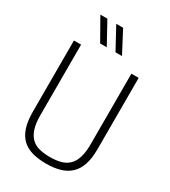

<svg xmlns="http://www.w3.org/2000/svg" viewBox="-240 -1130 1114 1256"><g transform="rotate(30 316.5 -502.0)"><path d="M316 9Q256 9 210.5 -4Q165 -17 134.5 -46Q104 -75 88 -123Q72 -171 72 -242V-780H126V-247Q126 -185 139 -145.5Q152 -106 176 -82.5Q200 -59 235.5 -50Q271 -41 316 -41Q362 -41 397.5 -50.5Q433 -60 457 -83.5Q481 -107 493.5 -147Q506 -187 506 -247V-780H561V-242Q561 -171 544.5 -123Q528 -75 496.5 -46Q465 -17 419.5 -4Q374 9 316 9ZM230 -849 137 -1013H190L280 -849ZM346 -849 257 -1013H309L395 -849Z"/></g></svg>

Font: Tanohe Sans Light
Style: Regular
Weight: 300
Designer: Village Type and Design LLC & Cristiano Sobral
Foundry: Cooper Hewitt Smithsonian Design Museum
Version: Version 1.00;September 29, 2021;FontCreator 13.0.0.2655 64-b